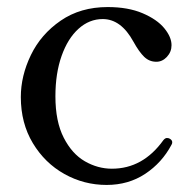

<svg xmlns="http://www.w3.org/2000/svg" viewBox="-20 -511 555 544"><path d="M39 -236Q39 -296 67.5 -355Q96 -414 152 -452.5Q208 -491 285 -491Q343 -491 384 -473.5Q425 -456 445.5 -431Q466 -406 466 -383Q466 -364 453 -350Q440 -336 423 -336Q403 -336 388.5 -350Q374 -364 358 -393Q323 -457 271 -457Q233 -457 202.5 -429.5Q172 -402 154.5 -352.5Q137 -303 137 -238Q137 -167 160.5 -121Q184 -75 220.5 -54Q257 -33 297 -33Q385 -33 443 -114Q448 -120 453 -120Q458 -120 461 -118Q468 -114 468 -108Q468 -104 466 -101Q439 -50 391.5 -18.5Q344 13 282 13Q218 13 162.5 -18Q107 -49 73 -105.5Q39 -162 39 -236Z"/></svg>

Font: Shippori Mincho Medium
Style: Regular
Weight: 500
Designer: FONTDASU
Foundry: FONTDASU / Google Inc. / but / Adobe
Version: Version 3.110; ttfautohint (v1.8.3)